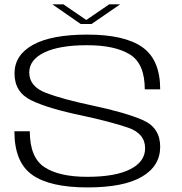

<svg xmlns="http://www.w3.org/2000/svg" viewBox="-20 -836 816 860"><path d="M341.5 -728.5H390L518 -816.5H469L366.5 -746.5L264 -816.5H214.5ZM372 3.5Q534 3.5 615.8 -44.5Q697.5 -92.5 697.5 -178.5Q697.5 -263.5 621 -297.5Q544.5 -331.5 391 -364Q263 -391 187 -419.5Q111 -448 111 -511.5Q111 -568 178.2 -600.8Q245.5 -633.5 370 -633.5Q494 -633.5 561.2 -592.5Q628.5 -551.5 628.5 -436H697.5Q697.5 -568.5 617.5 -624.8Q537.5 -681 371 -681Q210.5 -681 127.8 -635.2Q45 -589.5 45 -507Q45 -422.5 121.2 -386Q197.5 -349.5 347 -318.5Q477 -290.5 553.5 -264.2Q630 -238 630 -172Q630 -111.5 563 -77.8Q496 -44 371 -44Q245 -44 179.2 -87.2Q113.5 -130.5 113.5 -248H44.5Q44.5 -109.5 124 -53Q203.5 3.5 372 3.5Z"/></svg>

Font: Anybody Expanded Light
Style: Regular
Weight: 300
Width: 7
Version: Version 1.113;gftools[0.9.25]